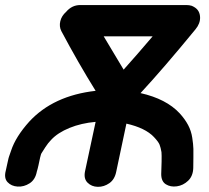

<svg xmlns="http://www.w3.org/2000/svg" viewBox="-55 -739 830 761"><path d="M584 -49Q584 -20 602.5 -8.5Q621 3 646 -0.5Q671 -4 690.5 -22.5Q710 -41 711 -73Q711 -97 711.5 -114Q712 -131 711.5 -149Q711 -167 707 -193Q703 -220 690.5 -243.5Q678 -267 657 -290Q604 -347 502 -370Q592 -467 720 -623Q739 -646 738 -671Q737 -696 718 -709Q712 -713 705 -716Q695 -719 684 -719H263Q230 -719 207 -692Q189 -676 184 -655Q179 -634 188 -616Q255 -490 324 -379Q156 -360 61 -257Q7 -197 -11 -142Q-19 -120 -19 -119Q-20 -118 -25 -95L-32 -63Q-40 -33 -25 -17Q-10 -1 15 0.5Q40 2 62.5 -12.5Q85 -27 91 -59Q94 -68 97.5 -84Q101 -100 104 -114.5Q107 -129 111 -134Q114 -139 125 -156Q136 -173 148 -185Q174 -213 220.5 -232Q267 -251 324 -256L282 -60Q276 -31 292 -15Q308 1 332.5 1.5Q357 2 378.5 -13Q400 -28 406 -60L446 -249Q521 -232 555 -196Q573 -177 577.5 -165.5Q582 -154 585 -136Q586 -126 585.5 -98.5Q585 -71 584 -49ZM435 -463 356 -595H550Q488 -522 435 -463Z"/></svg>

Font: Balsamiq Sans
Style: Bold Italic
Weight: 700
Italic angle: -12°
Designer: Michael Angeles
Foundry: Balsamiq SRL
Version: Version 1.020; ttfautohint (v1.8.4.7-5d5b);gftools[0.9.26]